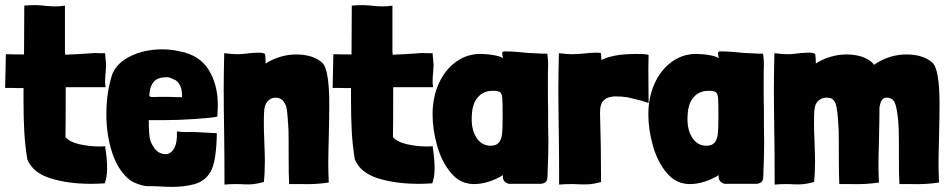

<svg xmlns="http://www.w3.org/2000/svg" viewBox="-24 -713 3712 751"><path d="M231 -499Q283 -501 323 -504L337 -505Q344 -506 351.5 -505.5Q359 -505 364 -505H387Q391 -465 391 -459Q391 -454 389 -428L388 -417L387 -395Q387 -388 389 -372H233Q233 -213 232 -177Q247 -158 286 -149Q325 -140 367 -140L388 -141V-132L389 -128V-129Q395 -87 395 -54Q395 -22 386 4Q360 6 333 6Q242 6 173.5 -15.5Q105 -37 83 -89Q74 -143 71 -196.5Q68 -250 68 -319V-369Q55 -368 44.5 -368.5Q34 -369 26 -369H-4L-1 -501Q26 -500 70 -500L71 -691Q93 -693 109 -693Q125 -693 147 -691L154 -690Q178 -688 191 -688Q210 -688 230 -691V-509Z M575 -141Q583 -126 596 -118Q609 -110 623 -110Q644 -110 657 -132.5Q670 -155 668 -199Q697 -195 730 -197L824 -192Q824 -147 817.5 -101Q811 -55 793 -31Q773 -3 735.5 7.5Q698 18 648 18Q629 18 595 16Q579 15 548 15Q517 11 486 -7Q438 -45 415 -115Q392 -185 392 -267Q392 -353 416 -425Q436 -470 490 -495Q544 -520 610 -520Q646 -520 680 -512Q757 -497 792.5 -439.5Q828 -382 828 -302Q828 -289 826 -257Q807 -252 739 -247.5Q671 -243 612 -243H558V-222Q559 -189 561.5 -173.5Q564 -158 575 -141ZM629 -411Q594 -411 579 -395Q564 -379 561 -350Q560 -346 560 -341Q560 -335 566 -334Q572 -333 596 -334H640L670 -333H683Q686 -332 687 -333Q688 -334 688 -337V-341Q688 -362 680.5 -378Q673 -394 660 -401L656 -402Q641 -411 629 -411Z M1016 -465Q1040 -481 1071.5 -490.5Q1103 -500 1134 -500Q1200 -500 1236 -468Q1264 -443 1264 -303Q1264 -262 1262 -178Q1260 -106 1260 -75Q1260 -41 1262 1Q1207 9 1154 7H1107Q1105 -23 1105 -109V-159Q1105 -208 1103 -230L1102 -236V-243Q1100 -271 1097.5 -287Q1095 -303 1084.5 -317Q1074 -331 1052 -331Q1036 -331 1023 -317Q1010 -303 1009 -275Q1008 -260 1008 -229Q1008 -204 1010 -156Q1012 -106 1012 -81Q1012 -36 1008 -1Q981 6 964.5 7.5Q948 9 928 8Q919 7 899 7Q876 7 854 9Q854 -111 853 -169Q851 -299 851 -366Q851 -415 853 -505Q885 -501 903 -501Q920 -501 936 -503L953 -505Q975 -507 987 -507Q1011 -507 1013 -500Q1015 -488 1015 -465V-464Q1016 -464 1015.5 -464.5Q1015 -465 1016 -465Z M1512 -499Q1564 -501 1604 -504L1618 -505Q1625 -506 1632.5 -505.5Q1640 -505 1645 -505H1668Q1672 -465 1672 -459Q1672 -454 1670 -428L1669 -417L1668 -395Q1668 -388 1670 -372H1514Q1514 -213 1513 -177Q1528 -158 1567 -149Q1606 -140 1648 -140L1669 -141V-132L1670 -128V-129Q1676 -87 1676 -54Q1676 -22 1667 4Q1641 6 1614 6Q1523 6 1454.5 -15.5Q1386 -37 1364 -89Q1355 -143 1352 -196.5Q1349 -250 1349 -319V-369Q1336 -368 1325.5 -368.5Q1315 -369 1307 -369H1277L1280 -501Q1307 -500 1351 -500L1352 -691Q1374 -693 1390 -693Q1406 -693 1428 -691L1435 -690Q1459 -688 1472 -688Q1491 -688 1511 -691V-509Z M2120 -464Q2119 -438 2119 -386Q2119 -316 2120 -281V-221L2121 -161Q2121 -102 2118 -40V-30Q2118 -14 2114 -5.5Q2110 3 2093 6H1966Q1943 -1 1943 -21V-28Q1918 -12 1888 -2.5Q1858 7 1830 7Q1777 7 1740.5 -36Q1704 -79 1686 -142.5Q1668 -206 1668 -266Q1668 -332 1692 -385.5Q1716 -439 1758 -470Q1800 -501 1851 -502Q1882 -502 1909 -497Q1936 -492 1943 -485Q1943 -490 1941 -498Q1939 -506 1942 -510Q1944 -512 1956 -512Q1974 -512 2003.5 -509.5Q2033 -507 2041 -506L2104 -503H2117Q2117 -498 2118.5 -486Q2120 -474 2120 -464ZM1895 -143Q1917 -143 1927 -155Q1937 -167 1939.5 -187Q1942 -207 1942 -247V-273Q1942 -316 1940.5 -331.5Q1939 -347 1931.5 -352.5Q1924 -358 1905 -358Q1873 -358 1853 -340.5Q1833 -323 1827 -298Q1821 -278 1821 -246Q1821 -202 1841 -172.5Q1861 -143 1895 -143Z M2355 -489Q2397 -502 2464 -502Q2513 -502 2513 -497L2512 -445L2513 -310L2486 -319L2428 -333Q2404 -336 2385 -336Q2354 -336 2338 -321Q2322 -306 2323 -269Q2327 -146 2327 -1Q2301 6 2284 7.5Q2267 9 2241 8Q2231 7 2209 7Q2185 7 2163 9Q2163 -111 2162 -169Q2160 -299 2160 -366Q2160 -415 2162 -505Q2194 -501 2212 -501Q2238 -501 2263 -504Q2287 -507 2310 -507Q2327 -507 2327 -504L2328 -480V-479Q2333 -480 2340.5 -483.5Q2348 -487 2355 -489Z M2964 -464Q2963 -438 2963 -386Q2963 -316 2964 -281V-221L2965 -161Q2965 -102 2962 -40V-30Q2962 -14 2958 -5.5Q2954 3 2937 6H2810Q2787 -1 2787 -21V-28Q2762 -12 2732 -2.5Q2702 7 2674 7Q2621 7 2584.5 -36Q2548 -79 2530 -142.5Q2512 -206 2512 -266Q2512 -332 2536 -385.5Q2560 -439 2602 -470Q2644 -501 2695 -502Q2726 -502 2753 -497Q2780 -492 2787 -485Q2787 -490 2785 -498Q2783 -506 2786 -510Q2788 -512 2800 -512Q2818 -512 2847.5 -509.5Q2877 -507 2885 -506L2948 -503H2961Q2961 -498 2962.5 -486Q2964 -474 2964 -464ZM2739 -143Q2761 -143 2771 -155Q2781 -167 2783.5 -187Q2786 -207 2786 -247V-273Q2786 -316 2784.5 -331.5Q2783 -347 2775.5 -352.5Q2768 -358 2749 -358Q2717 -358 2697 -340.5Q2677 -323 2671 -298Q2665 -278 2665 -246Q2665 -202 2685 -172.5Q2705 -143 2739 -143Z M3168 -465Q3192 -481 3223.5 -490.5Q3255 -500 3286 -500Q3352 -500 3388 -468Q3388 -467 3394 -461Q3395 -461 3394 -460.5Q3393 -460 3394 -459L3403 -465Q3427 -481 3458 -490.5Q3489 -500 3521 -500Q3587 -500 3623 -468Q3651 -443 3651 -303Q3651 -262 3649 -178Q3647 -106 3647 -75Q3647 -41 3649 1Q3594 9 3541 7H3494Q3492 -23 3492 -109V-159Q3492 -215 3489 -243Q3484 -295 3475 -313Q3466 -331 3444 -331Q3434 -331 3427 -323.5Q3420 -316 3416 -293Q3416 -251 3414 -163Q3412 -97 3412 -68Q3412 -37 3414 1Q3359 9 3306 7H3259Q3257 -23 3257 -109V-159Q3257 -208 3255 -230Q3255 -231 3254.5 -233.5Q3254 -236 3254 -243Q3252 -276 3247.5 -297Q3243 -318 3231 -326Q3223 -331 3208 -331Q3190 -331 3176 -318Q3162 -305 3161 -275Q3160 -260 3160 -229Q3160 -204 3162 -156Q3164 -106 3164 -81Q3164 -36 3160 -1Q3133 6 3116.5 7.5Q3100 9 3080 8Q3071 7 3051 7Q3028 7 3006 9Q3006 -111 3005 -169Q3003 -299 3003 -366Q3003 -415 3005 -505Q3037 -501 3055 -501Q3072 -501 3088 -503L3105 -505Q3127 -507 3139 -507Q3163 -507 3165 -500Q3167 -488 3167 -465V-464Q3168 -464 3167.5 -464.5Q3167 -465 3168 -465Z"/></svg>

Font: Londrina Solid Black
Style: Regular
Weight: 900
Designer: Marcelo Magalhaes
Foundry: Marcelo Magalhães
Version: Version 1.002